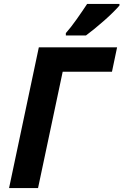

<svg xmlns="http://www.w3.org/2000/svg" viewBox="-20 -954 626 974"><path d="M26 0 177 -714H574L548 -590H298L173 0ZM314 -774V-786Q339 -814 369 -856.5Q399 -899 422 -934H586V-926Q575 -913 554.5 -892.5Q534 -872 509 -850Q484 -828 459.5 -808Q435 -788 416 -774Z"/></svg>

Font: Noto IKEA Latin
Style: Bold Italic
Weight: 700
Italic angle: -12°
Designer: Monotype Design Team
Foundry: Monotype Imaging Inc.
Version: Version 1.0